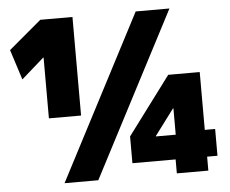

<svg xmlns="http://www.w3.org/2000/svg" viewBox="-52 -790 1019 850"><g transform="rotate(-5 458.0 -365.0)"><path d="M201 0 581 -730H731L351 0ZM157 -292V-562H155L55 -474L12 -608L157 -730H300V-292ZM700 0V-62H508V-181L700 -438H840V-181H886V-62H840V0ZM622 -171H710V-288H708L622 -173Z"/></g></svg>

Font: M PLUS 1 Black
Style: Regular
Weight: 900
Designer: Coji Morishita
Foundry: UNDERFOREST DESIGN
Version: Version 1.001